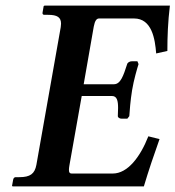

<svg xmlns="http://www.w3.org/2000/svg" viewBox="-20 -666 627 686"><path d="M25 0H494C510 -54 531 -116 550 -169L510 -179C481 -105 436 -46 383 -46H236C229.6 -46 226.3 -49 226.3 -58.9C226.3 -63 226.8 -68.3 228 -75L272 -323H380C398 -323 401.9 -306.1 401.9 -280.4C401.9 -271.8 401.5 -262.2 401 -252C400 -248 405 -242 415 -242H435L442 -251C443 -268 446.1 -308 452 -344C458.1 -381 470 -421 475 -437L471 -447H451C441 -447 434 -440 434 -436C421 -396 411 -365 387 -365H279L315 -571C319 -592 325 -600 334 -600H459C523 -600 534 -526 538 -475L578 -484C578 -535 580 -588 587 -646H139L136 -644L132 -621C131 -616 134 -613 138 -613H152C184.6 -613 198.1 -604.1 198.1 -581.4C198.1 -577.6 197.7 -573.5 197 -569L110 -77C104 -45 88 -33 49 -33H36C32 -33 28 -30 27 -24L23 -2Z"/></svg>

Font: Linux Libertine O
Style: Bold Italic
Weight: 700
Italic angle: -11.5°
Designer: Philipp H. Poll
Foundry: Philipp H. Poll
Version: Version 4.1.0